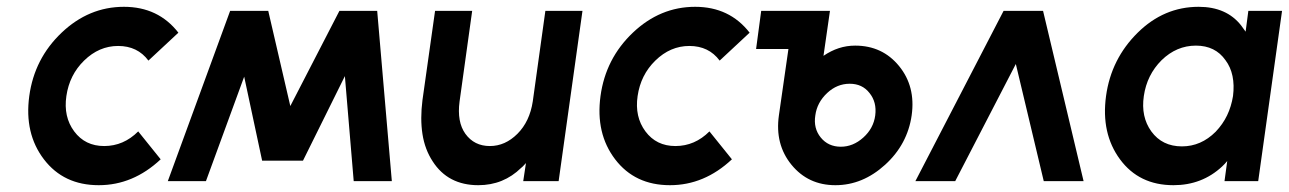

<svg xmlns="http://www.w3.org/2000/svg" viewBox="-20 -532 3786 564"><path d="M344 -512Q241 -512 161 -436Q81 -360 66 -250Q51 -140 109 -64Q167 12 270 12Q371 12 452 -64L386 -146Q343 -103 286 -103Q230 -103 198 -146Q166 -189 175 -250Q184 -312 227 -354Q271 -397 327 -397Q384 -397 416 -354L504 -436Q445 -512 344 -512Z M750 -60H870L768 -500H656ZM473 0H585L768 -500H656ZM1019 0H1131L1088 -500H977ZM750 -60H870L1088 -500H977Z M1258 -500 1221 -238Q1214 -183 1221 -138Q1228 -93 1251 -58Q1296 12 1385 12Q1459 12 1511 -39Q1515 -42 1518 -45.5Q1521 -49 1525 -53L1517 0H1621L1691 -500H1582L1545 -234Q1536 -175 1500 -139Q1464 -103 1419 -103Q1373 -103 1347 -139Q1322 -174 1330 -234L1367 -500Z M2022 -512Q1919 -512 1839 -436Q1759 -360 1744 -250Q1729 -140 1787 -64Q1845 12 1948 12Q2049 12 2130 -64L2064 -146Q2021 -103 1964 -103Q1908 -103 1876 -146Q1844 -189 1853 -250Q1862 -312 1905 -354Q1949 -397 2005 -397Q2062 -397 2094 -354L2182 -436Q2123 -512 2022 -512Z M2476 -286Q2513 -286 2534 -259Q2556 -232 2551 -193Q2546 -155 2516 -128Q2486 -101 2450 -101Q2413 -101 2391 -128Q2369 -155 2375 -193Q2380 -231 2410 -259Q2439 -286 2476 -286ZM2492 -398Q2467 -398 2444 -390.5Q2421 -383 2399 -368L2418 -500H2216L2201 -388H2296L2268 -193Q2256 -108 2305 -48Q2354 12 2434 12Q2514 12 2580 -48Q2613 -78 2632.5 -114.5Q2652 -151 2658 -193Q2670 -278 2621 -338Q2572 -398 2492 -398Z M2669 0 2928 -500H3044L3163 0H3046L2964 -344L2786 0Z M3647 -500 3639 -439Q3636 -443 3632.5 -448Q3629 -453 3626 -457Q3583 -512 3501 -512Q3399 -512 3322 -436Q3244 -359 3229 -250Q3214 -140 3270 -64Q3326 12 3427 12Q3511 12 3570 -43Q3574 -47 3578 -51Q3582 -55 3585 -59L3577 0H3676L3746 -500ZM3493 -398Q3550 -398 3580 -355Q3595 -335 3600.5 -308.5Q3606 -282 3602 -250Q3597 -219 3584.5 -193Q3572 -167 3551 -145Q3508 -102 3452 -102Q3394 -102 3362 -146Q3331 -189 3340 -250Q3349 -312 3392 -355Q3436 -398 3493 -398Z"/></svg>

Font: Unageo
Style: SemiBold-Italic
Weight: 600
Designer: Richard Sepsi
Foundry: Richard Sepsi
Version: Version 2.000